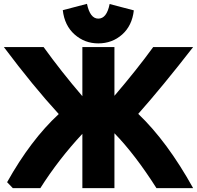

<svg xmlns="http://www.w3.org/2000/svg" viewBox="-42 -959 1026 1000"><path d="M168 21H25L-5 -10Q118 -230 264 -365Q131 -510 -22 -714H185Q278 -585 387 -458V-714H554V-460Q672 -598 756 -714H964Q804 -508 678 -366Q829 -222 964 21H773Q661 -155 554 -265V21H387V-262Q263 -129 168 21ZM470 -733Q399 -733 346.5 -779.5Q294 -826 285 -906L411 -939Q427 -862 470 -862Q514 -862 529 -938L655 -905Q646 -825 594 -779Q542 -733 470 -733Z"/></svg>

Font: Repo
Style: ExtraBold
Weight: 800
Designer: Stefan Peev
Foundry: Context Ltd
Version: Version 001.000